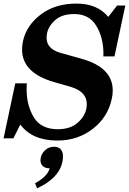

<svg xmlns="http://www.w3.org/2000/svg" viewBox="-28 -763 711 1059"><path d="M288.6 12.2Q149.4 12.2 84 -76.2L45.9 0H-8.3L56.2 -303.2H119.6Q118.7 -287.1 118.7 -271.5Q118.7 -181.6 158.4 -116Q198.2 -50.3 291 -50.3Q357.9 -50.3 397.9 -84Q450.7 -127.9 450.7 -189Q450.7 -256.8 364.3 -283.2L271 -310.1Q93.8 -360.8 93.8 -489.7Q93.8 -511.7 98.6 -535.6Q117.2 -621.6 196 -682.4Q274.9 -743.2 395 -743.2Q508.3 -743.2 569.3 -669.9L617.7 -732.4H663.1L603.5 -452.1H542L542.5 -467.3Q542.5 -554.7 503.4 -620.1Q464.4 -685.5 381.3 -685.5Q315.9 -685.5 278.8 -654.3Q229 -612.3 229 -554.7Q229 -494.1 303.2 -472.2L421.4 -439Q593.8 -391.1 593.8 -264.2Q593.8 -241.7 588.4 -217.3Q566.4 -115.7 483.2 -51.8Q399.9 12.2 288.6 12.2ZM176.8 275.9 165 248Q233.4 210.9 246.1 165.5Q215.3 165.5 202.6 146.5Q195.3 135.3 195.3 121.1Q195.3 90.3 219.7 66.4Q240.2 46.4 271 46.4Q298.8 46.4 311.5 66.9Q319.3 80.1 319.3 97.7Q319.3 208.5 176.8 275.9Z"/></svg>

Font: Munson
Style: Bold Italic
Weight: 700
Italic angle: -12°
Designer: Paul James MIller
Foundry: High-Logic / Made with FontCreator
Version: Version 2.10;May 5, 2019;FontCreator 11.5.0.2430 64-bit